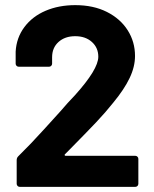

<svg xmlns="http://www.w3.org/2000/svg" viewBox="-20 -728 600 748"><path d="M236 -121H507Q512 -121 515.5 -117.5Q519 -114 519 -109V-12Q519 -7 515.5 -3.5Q512 0 507 0H57Q52 0 48.5 -3.5Q45 -7 45 -12V-104Q45 -113 51 -119Q100 -167 151 -223.5Q202 -280 215 -294Q243 -327 272 -357Q363 -458 363 -507Q363 -542 338 -564.5Q313 -587 273 -587Q233 -587 208 -564.5Q183 -542 183 -505V-480Q183 -475 179.5 -471.5Q176 -468 171 -468H53Q48 -468 44.5 -471.5Q41 -475 41 -480V-527Q44 -581 75 -622.5Q106 -664 157.5 -686Q209 -708 273 -708Q344 -708 396.5 -681.5Q449 -655 477.5 -610Q506 -565 506 -510Q506 -468 485 -424Q464 -380 422 -329Q391 -290 355 -252Q319 -214 248 -142L233 -127Q231 -125 232 -123Q233 -121 236 -121Z"/></svg>

Font: UMi
Style: Bold
Weight: 700
Designer: Peter Middis
Foundry: We Are UMi
Version: Version 1.0